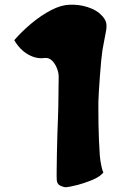

<svg xmlns="http://www.w3.org/2000/svg" viewBox="-20 -763 508 808"><path d="M255 25Q245 24 233 18Q221 12 219 -4Q218 -14 218.5 -45Q219 -76 219.5 -117.5Q220 -159 221.5 -199Q223 -239 224 -267.5Q225 -296 225 -300Q225 -303 225.5 -320.5Q226 -338 226 -361Q226 -384 226.5 -406Q227 -428 227 -440Q227 -457 219.5 -476Q212 -495 199 -508Q186 -521 167 -519Q133 -514 98 -534Q63 -554 40 -594Q73 -632 113.5 -665.5Q154 -699 195.5 -720.5Q237 -742 272 -743Q312 -745 349 -733Q386 -721 405 -701Q421 -686 426 -670Q431 -654 425 -626Q423 -613 419 -594.5Q415 -576 411 -551Q409 -539 406 -509Q403 -479 400.5 -443.5Q398 -408 396 -377.5Q394 -347 394 -334Q394 -323 394 -297.5Q394 -272 394.5 -239.5Q395 -207 396.5 -172.5Q398 -138 400 -109Q402 -86 406.5 -65Q411 -44 415 -37Q404 -24 387.5 -15Q371 -6 355 -0.5Q339 5 331 8Q323 11 307.5 15Q292 19 277 22Q262 25 255 25Z"/></svg>

Font: Potta One
Style: Regular
Weight: 400
Designer: 108,108go
Foundry: Font Zone 108
Version: Version 1.000